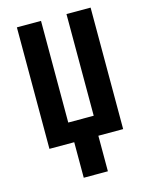

<svg xmlns="http://www.w3.org/2000/svg" viewBox="-137 -821 874 1122"><g transform="rotate(-15 300.0 -260.0)"><path d="M227 215V0H77V-735H223V-120H377V-735H523V0H373V215Z"/></g></svg>

Font: Iosevka SS04 Heavy Extended
Style: Regular
Weight: 900
Width: 7
Monospace: yes
Designer: Belleve Invis
Foundry: Belleve Invis
Version: Version 19.0.0; ttfautohint (v1.8.4)